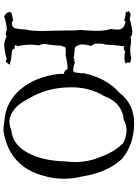

<svg xmlns="http://www.w3.org/2000/svg" viewBox="138 -924 799 1115"><g transform="rotate(90 537.5 -366.5)"><path d="M739 13Q947 -20 1000 -217Q1018 -276 1018 -338Q1018 -392 1004 -448Q981 -592 902 -676Q817 -746 695 -746Q585 -746 519 -661Q430 -583 403 -443L408 -445L409 -444Q409 -442 404 -437Q403 -403 397 -395Q395 -392 387 -392Q373 -392 340 -402Q331 -395 328 -395H327Q327 -397 330 -402Q320 -394 313 -394Q309 -394 306 -397Q272 -401 264 -401H262Q247 -407 247 -414V-415Q238 -425 238 -445Q238 -466 247 -496Q233 -514 233 -525L234 -530L233 -546Q233 -564 239 -581Q242 -635 245 -656Q248 -672 248 -684V-689Q254 -685 260 -685Q269 -685 279 -694Q296 -690 301 -690H317Q348 -690 348 -700Q348 -703 343 -703L342 -711Q342 -719 347 -719H348Q342 -724 333 -725Q331 -729 318 -729H313Q296 -723 273 -723Q255 -723 232 -727L217 -728Q201 -728 195 -724Q190 -734 164 -736Q109 -727 90 -720Q75 -725 65 -725Q52 -725 50 -715Q49 -719 48 -719Q46 -719 44 -708L51 -711Q52 -711 52 -710Q52 -709 48 -705V-703Q48 -697 56.5 -697Q65 -697 94 -690L97 -689Q103 -689 105 -697Q142 -688 147 -671Q152 -668 152 -651Q152 -635 148 -608Q159 -585 159 -527Q159 -489 154 -435Q157 -405 157 -381V-348L158 -294Q160 -250 160 -216Q160 -148 152 -120Q148 -67 144 -53Q135 -37 121 -37L111 -36Q105 -36 101 -44Q61 -35 56.5 -34.5Q52 -34 48 -15Q48 -17 49 -17Q50 -17 53 -14Q54 -4 57 -4Q59 -4 62 -12Q59 -9 59 -6Q59 2 76 9Q101 -2 153 -7Q168 0 177 0Q186 0 191 -6Q215 8 246 9Q295 3 315 -4L321 -5Q329 -5 334 -1H335Q342 -1 355 -23L354 -19L355 -27Q350 -25 346 -25Q342 -25 337.5 -28Q333 -31 293 -35L298 -38Q298 -37 295 -34Q264 -35 261 -54Q254 -52 249 -52Q243 -52 243 -57Q243 -61 248 -70Q240 -102 239 -153Q243 -181 243 -192V-196Q235 -207 235 -223Q235 -234 239 -249Q245 -299 245 -312V-317Q251 -343 256 -346Q256 -349 277 -349L305 -348Q305 -351 330 -354Q351 -359 371 -359H382Q388 -340 409 -338V-311Q425 -174 498 -87Q571 0 685 8Q710 13 739 13ZM682 -21Q603 -32 555 -130Q487 -238 487 -381Q487 -488 536 -568Q575 -676 676 -686Q705 -702 737 -702Q773 -702 812 -682Q863 -630 890 -553Q921 -483 921 -405Q921 -375 917 -345Q914 -213 866.5 -126.5Q819 -40 736 -33Q718 -23 682 -21Z"/></g></svg>

Font: Xiaobo Songti 小帛宋体
Style: Regular
Weight: 400
Version: Version 1.501;March 17, 2024;FontCreator 14.0.0.2814 64-bit